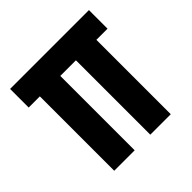

<svg xmlns="http://www.w3.org/2000/svg" viewBox="-139 -615 730 730"><g transform="rotate(-45 226.0 -250.0)"><path d="M74 -400H14V-500H438V-400H378V0H268V-400H184V0H74Z"/></g></svg>

Font: kids-team
Style: team
Weight: 400
Designer: Ryoichi Tsunekawa, Thomas Gollenia, Laura Emeder
Foundry: Ryoichi Tsunekawa, Thomas Gollenia, Laura Emeder
Version: Version 2.000